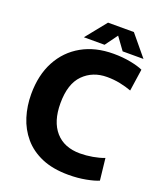

<svg xmlns="http://www.w3.org/2000/svg" viewBox="-163 -1002 939 1117"><g transform="rotate(20 306.5 -443.5)"><path d="M396 12Q299 12 230 -17.5Q161 -47 117 -99Q73 -151 52.5 -217Q32 -283 32 -356Q32 -474 78 -560Q124 -646 207.5 -693Q291 -740 403 -740Q460 -740 509 -730.5Q558 -721 586 -708L566 -572Q534 -584 495 -592Q456 -600 414 -600Q325 -600 267.5 -542Q210 -484 210 -364Q210 -251 264 -189.5Q318 -128 416 -128Q454 -128 494 -135Q534 -142 565 -154L580 -19Q553 -7 503 2.5Q453 12 396 12ZM207 -771 310 -899H470L576 -771H447L391 -848L335 -771Z"/></g></svg>

Font: Murecho
Style: Bold
Weight: 700
Designer: Neil Summerour
Foundry: Positype
Version: Version 1.010; ttfautohint (v1.8.3)